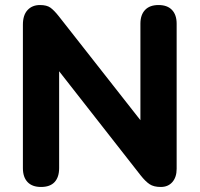

<svg xmlns="http://www.w3.org/2000/svg" viewBox="-20 -734 793 763"><path d="M143 9Q108 9 89.5 -10.5Q71 -30 71 -66V-636Q71 -674 89.5 -694Q108 -714 139 -714Q166 -714 180.5 -703.5Q195 -693 214 -669L565 -222H538V-640Q538 -675 556.5 -694.5Q575 -714 610 -714Q645 -714 663.5 -694.5Q682 -675 682 -640V-63Q682 -30 665 -10.5Q648 9 619 9Q591 9 574.5 -2Q558 -13 539 -37L189 -484H215V-66Q215 -30 197 -10.5Q179 9 143 9Z"/></svg>

Font: Nunito ExtraLight ExtraBold
Style: Regular
Weight: 800
Version: Version 3.602